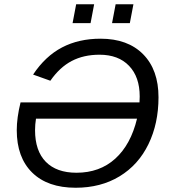

<svg xmlns="http://www.w3.org/2000/svg" viewBox="-20 -882 818 912"><path d="M343.3 -61.5Q453.6 -61.5 527.3 -128.2Q601.1 -194.8 630.9 -318.4H150.9Q146.5 -290.5 146.5 -263.7Q146.5 -165.5 197.5 -113.5Q248.5 -61.5 343.3 -61.5ZM642.6 -395.5Q643.6 -417 643.6 -423.8Q643.6 -516.6 593 -569.3Q542.5 -622.1 452.6 -622.1Q377.4 -622.1 320.6 -592.3Q263.7 -562.5 219.2 -498.5L137.2 -527.8Q195.3 -615.2 274.7 -656.7Q354 -698.2 457.5 -698.2Q586.9 -698.2 659.9 -624.3Q732.9 -550.3 732.9 -419.9Q732.9 -295.4 685.1 -197Q637.2 -98.6 547.9 -44.4Q458.5 9.8 339.4 9.8Q206.1 9.8 132.8 -62.3Q59.6 -134.3 59.6 -263.7Q59.6 -322.3 77.6 -395.5ZM512.2 -772 529.3 -861.8H613.8L596.7 -772ZM324.7 -772 341.8 -861.8H427.2L410.2 -772Z"/></svg>

Font: Liberation Sans
Style: Italic
Weight: 400
Italic angle: -12°
Designer: Steve Matteson
Foundry: Ascender Corporation
Version: Version 2.1.5